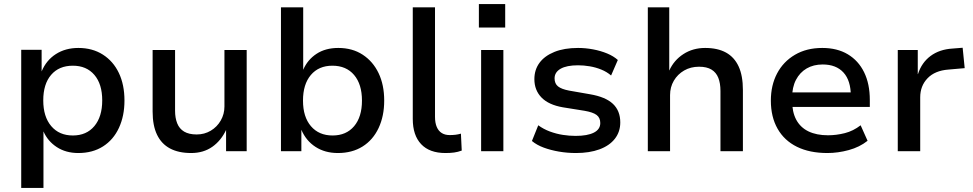

<svg xmlns="http://www.w3.org/2000/svg" viewBox="-20 -741 4768 941"><path d="M84 180V-497H184V-391Q207 -446 254 -476Q301 -506 364 -506Q433 -506 484 -473.5Q535 -441 562.5 -383.5Q590 -326 590 -248Q590 -173 563 -114.5Q536 -56 485 -23.5Q434 9 364 9Q303 9 258.5 -20Q214 -49 193 -97V180ZM337 -77Q404 -77 442.5 -123Q481 -169 481 -249Q481 -329 442.5 -374Q404 -419 337 -419Q269 -419 230.5 -374Q192 -329 192 -249Q192 -169 231 -123Q270 -77 337 -77Z M917 9Q855 9 813 -13.5Q771 -36 749.5 -81Q728 -126 728 -194V-496H838V-198Q838 -163 848.5 -136.5Q859 -110 882.5 -96Q906 -82 944 -82Q982 -82 1013 -100.5Q1044 -119 1062 -150.5Q1080 -182 1080 -219V-496H1189V0H1088V-106H1089Q1064 -52 1020.5 -21.5Q977 9 917 9Z M1636 9Q1573 9 1526.5 -21Q1480 -51 1457 -105V0H1357V-705H1466V-399Q1487 -448 1531 -477Q1575 -506 1638 -506Q1707 -506 1757.5 -473Q1808 -440 1835.5 -382.5Q1863 -325 1863 -248Q1863 -172 1835.5 -113.5Q1808 -55 1757 -23Q1706 9 1636 9ZM1610 -77Q1677 -77 1715.5 -122.5Q1754 -168 1754 -248Q1754 -328 1715.5 -373.5Q1677 -419 1609 -419Q1542 -419 1503.5 -373.5Q1465 -328 1465 -248Q1465 -168 1504 -122.5Q1543 -77 1610 -77Z M2163 9Q2085 9 2044 -34.5Q2003 -78 2003 -158V-705H2112V-168Q2112 -139 2120.5 -119Q2129 -99 2145 -89Q2161 -79 2184 -79Q2199 -79 2212 -80.5Q2225 -82 2239 -86L2243 -3Q2224 4 2205.5 6.5Q2187 9 2163 9Z M2327 -606V-721H2456V-606ZM2338 0V-496H2447V0Z M2803 9Q2760 9 2719.5 2Q2679 -5 2645 -17.5Q2611 -30 2587 -50L2618 -127Q2644 -108 2675 -96.5Q2706 -85 2738 -80Q2770 -75 2801 -75Q2859 -75 2890.5 -91Q2922 -107 2922 -138Q2922 -164 2904 -177.5Q2886 -191 2845 -198L2739 -215Q2669 -227 2634 -263Q2599 -299 2599 -353Q2599 -399 2624 -433Q2649 -467 2697 -486.5Q2745 -506 2813 -506Q2850 -506 2887 -499Q2924 -492 2955.5 -479Q2987 -466 3008 -447L2975 -371Q2954 -389 2927 -400Q2900 -411 2870.5 -416Q2841 -421 2813 -421Q2757 -421 2727.5 -404Q2698 -387 2698 -357Q2698 -331 2715 -317.5Q2732 -304 2769 -297L2872 -279Q2948 -266 2984 -232Q3020 -198 3020 -141Q3020 -95 2993.5 -61Q2967 -27 2918 -9Q2869 9 2803 9Z M3155 0V-705H3260V-395Q3283 -446 3329.5 -476Q3376 -506 3436 -506Q3497 -506 3538 -483.5Q3579 -461 3600 -415.5Q3621 -370 3621 -300V0H3511V-295Q3511 -333 3500.5 -359.5Q3490 -386 3467 -400Q3444 -414 3406 -414Q3365 -414 3333 -395.5Q3301 -377 3282.5 -345.5Q3264 -314 3264 -275V0Z M4035 9Q3948 9 3886 -21.5Q3824 -52 3791 -110Q3758 -168 3758 -248Q3758 -323 3788.5 -381Q3819 -439 3876 -472.5Q3933 -506 4010 -506Q4083 -506 4135 -475Q4187 -444 4215 -387Q4243 -330 4243 -251V-217H3843V-288H4168L4150 -270Q4150 -346 4114 -385.5Q4078 -425 4012 -425Q3967 -425 3933.5 -405.5Q3900 -386 3881 -349.5Q3862 -313 3862 -261V-250Q3862 -192 3882.5 -154Q3903 -116 3942.5 -97Q3982 -78 4038 -78Q4079 -78 4120.5 -88.5Q4162 -99 4198 -127L4232 -51Q4193 -20 4140 -5.5Q4087 9 4035 9Z M4380 0V-496H4478V-378H4479Q4497 -434 4540.5 -466.5Q4584 -499 4648 -503L4698 -507L4708 -407L4628 -400Q4562 -395 4526 -357.5Q4490 -320 4490 -264V0Z"/></svg>

Font: Nunito Sans 8pt SemiBold
Style: Regular
Weight: 600
Version: Version 3.101;gftools[0.9.27]